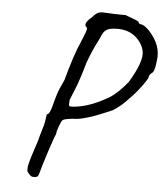

<svg xmlns="http://www.w3.org/2000/svg" viewBox="-52 -709 695 803"><g transform="rotate(5 296.0 -307.5)"><path d="M241 -287 240 -268Q240 -265 241.5 -261Q243 -257 273 -261Q337 -270 411 -315Q447 -340 481 -383Q537 -476 527 -517Q522 -543 500 -566Q458 -610 383 -597Q367 -592 359.5 -583Q352 -574 340 -545Q317 -501 298 -449Q277 -375 259.5 -332Q242 -289 241 -287ZM146 -185 151 -218Q163 -218 173 -259Q175 -268 178 -278Q184 -298 185 -302Q193 -328 212 -367Q242 -478 268 -535Q272 -545 276.5 -556Q281 -567 283 -572.5Q285 -578 286 -583Q289 -591 285 -595Q267 -608 304 -639Q320 -658 332 -661Q344 -664 368 -662Q392 -660 444 -660Q450 -657 465 -652Q500 -639 500 -636Q500 -628 512 -627Q524 -626 546 -604Q600 -546 590 -482Q586 -442 578 -432Q562 -420 562 -411.5Q562 -403 536.5 -369Q511 -335 488 -313Q462 -283 426 -260Q308 -207 261 -209Q259 -209 240 -206Q221 -203 217 -197.5Q213 -192 205 -171Q197 -150 197 -139Q191 -128 170.5 -65Q150 -2 144.5 20Q139 42 134 45Q129 48 117.5 48Q106 48 98 35Q87 29 91.5 3.5Q96 -22 124 -104Q129 -125 135 -144Q146 -179 146 -185Z"/></g></svg>

Font: Caveat
Style: Regular
Weight: 400
Designer: Pablo Impallari
Foundry: Creative Lab NY
Version: Version 1.096; ttfautohint (v1.3)